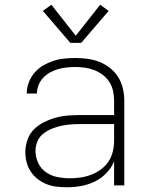

<svg xmlns="http://www.w3.org/2000/svg" viewBox="-20 -783 640 811"><path d="M263 8Q241 8 219 5.5Q197 3 177 -5Q157 -13 139.5 -26.5Q122 -40 110 -58Q98 -76 92.5 -97.5Q87 -119 87 -141Q87 -167 96 -192.5Q105 -218 123.5 -236.5Q142 -255 166 -267Q190 -279 215.5 -286Q241 -293 267.5 -295Q294 -297 320 -297H462V-358Q462 -379 457.5 -399Q453 -419 442 -436.5Q431 -454 414.5 -466.5Q398 -479 379 -486.5Q360 -494 339.5 -497Q319 -500 298 -500Q280 -500 261.5 -498Q243 -496 225.5 -491Q208 -486 191.5 -477Q175 -468 162.5 -454.5Q150 -441 143 -424Q136 -407 136 -388H93Q93 -412 101.5 -434.5Q110 -457 125.5 -475.5Q141 -494 161.5 -506Q182 -518 204.5 -525.5Q227 -533 251 -535.5Q275 -538 298 -538Q324 -538 350 -534.5Q376 -531 400 -521.5Q424 -512 445 -495.5Q466 -479 479.5 -457Q493 -435 499 -409.5Q505 -384 505 -358V0H462V-101Q450 -73 428.5 -51Q407 -29 380 -16Q353 -3 323 2.5Q293 8 263 8ZM275 -30Q299 -30 322 -33.5Q345 -37 366.5 -45.5Q388 -54 407 -68Q426 -82 438.5 -101Q451 -120 456.5 -143Q462 -166 462 -189V-259H320Q300 -259 279 -257.5Q258 -256 238 -251.5Q218 -247 198.5 -239Q179 -231 162.5 -218Q146 -205 138 -185.5Q130 -166 130 -145Q130 -119 141.5 -94.5Q153 -70 175 -55Q197 -40 223 -35Q249 -30 275 -30ZM277 -602 161 -737 197 -763 300 -632 403 -763 439 -737 323 -602Z"/></svg>

Font: Iosevka Curly XLtEx
Style: Regular
Weight: 200
Width: 7
Monospace: yes
Designer: Belleve Invis
Foundry: Belleve Invis
Version: Version 11.1.0; ttfautohint (v1.8.3)